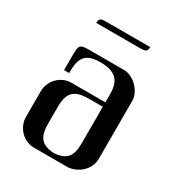

<svg xmlns="http://www.w3.org/2000/svg" viewBox="-166 -806 856 918"><g transform="rotate(30 262.5 -347.0)"><path d="M342.8 -358.4V-404.8Q342.8 -462.9 314.9 -487.8Q287.1 -512.7 229 -512.7Q200.2 -512.7 179.9 -507.1Q159.7 -501.5 147 -488.5Q134.3 -475.6 128.7 -455.1Q123 -434.6 123 -404.8V-393.1H94.7V-473.1Q94.7 -495.6 96.2 -508.3Q97.7 -521 103.5 -527.3Q109.4 -533.7 120.8 -535.4Q132.3 -537.1 152.8 -537.1H342.8Q362.8 -537.1 382.1 -527.6Q401.4 -518.1 416.7 -502.7Q432.1 -487.3 441.4 -467.8Q450.7 -448.2 450.7 -428.2V-109.4Q450.7 -87.4 441.9 -68.1Q433.1 -48.8 418 -34.2Q402.8 -19.5 383.3 -10.5Q363.8 -1.5 342.8 0H156.7Q134.3 0 114.7 -8.5Q95.2 -17.1 80.6 -32Q65.9 -46.9 57.4 -66.9Q48.8 -86.9 48.8 -109.4V-249.5Q48.8 -272 57.4 -291.7Q65.9 -311.5 80.6 -326.4Q95.2 -341.3 114.7 -349.9Q134.3 -358.4 156.7 -358.4ZM342.8 -334H268.1Q237.3 -334 216.1 -328.4Q194.8 -322.8 181.6 -310.1Q168.5 -297.4 162.6 -276.6Q156.7 -255.9 156.7 -226.1V-133.3Q156.7 -105.5 161.6 -85.9Q166.5 -66.4 177.2 -53.5Q188 -40.5 205.3 -33.7Q222.7 -26.9 247.6 -24.9Q273.9 -26.4 292 -33Q310.1 -39.6 321.5 -52.5Q333 -65.4 337.9 -85.2Q342.8 -105 342.8 -133.3ZM115.2 -665.5Q115.2 -677.2 118.2 -683.3Q121.1 -689.5 127.9 -691.9Q134.8 -694.3 146 -694.3Q157.2 -694.3 174.3 -694.3H396.5Q396.5 -682.6 393.6 -676.8Q390.6 -670.9 383.8 -668.5Q377 -666 365.5 -665.8Q354 -665.5 337.4 -665.5Z"/></g></svg>

Font: Unique
Style: Regular
Weight: 400
Designer: Anna Pocius (aka Artmaker)
Foundry: Anna Pocius
Version: Version 1.000 2013 initial release